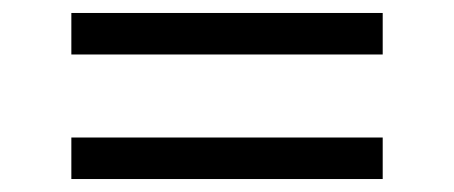

<svg xmlns="http://www.w3.org/2000/svg" viewBox="-20 -423 700 296"><path d="M90 -339V-403H570V-339ZM90 -147V-211H570V-147Z"/></svg>

Font: Matigon Symbol
Style: Regular
Weight: 400
Designer: Paul D. Hunt
Foundry: Adobe Systems Incorporated
Version: Version 2.021;PS 2.000;hotconv 1.0.86;makeotf.lib2.5.63406